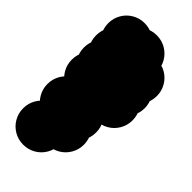

<svg xmlns="http://www.w3.org/2000/svg" viewBox="-359 -559 1117 1117"><g transform="rotate(45 200.0 0.0)"><path d="M150 -50Q150 -91 170 -125.5Q190 -160 224.5 -180Q259 -200 300 -200Q341 -200 375.5 -180Q410 -160 430 -125.5Q450 -91 450 -50Q450 -9 430 25.5Q410 60 375.5 80Q341 100 300 100Q259 100 224.5 80Q190 60 170 25.5Q150 -9 150 -50ZM150 -150Q150 -191 170 -225.5Q190 -260 224.5 -280Q259 -300 300 -300Q341 -300 375.5 -280Q410 -260 430 -225.5Q450 -191 450 -150Q450 -109 430 -74.5Q410 -40 375.5 -20Q341 0 300 0Q259 0 224.5 -20Q190 -40 170 -74.5Q150 -109 150 -150ZM150 -250Q150 -291 170 -325.5Q190 -360 224.5 -380Q259 -400 300 -400Q341 -400 375.5 -380Q410 -360 430 -325.5Q450 -291 450 -250Q450 -209 430 -174.5Q410 -140 375.5 -120Q341 -100 300 -100Q259 -100 224.5 -120Q190 -140 170 -174.5Q150 -209 150 -250ZM50 -350Q50 -391 70 -425.5Q90 -460 124.5 -480Q159 -500 200 -500Q241 -500 275.5 -480Q310 -460 330 -425.5Q350 -391 350 -350Q350 -309 330 -274.5Q310 -240 275.5 -220Q241 -200 200 -200Q159 -200 124.5 -220Q90 -240 70 -274.5Q50 -309 50 -350ZM-50 -350Q-50 -391 -30 -425.5Q-10 -460 24.5 -480Q59 -500 100 -500Q141 -500 175.5 -480Q210 -460 230 -425.5Q250 -391 250 -350Q250 -309 230 -274.5Q210 -240 175.5 -220Q141 -200 100 -200Q59 -200 24.5 -220Q-10 -240 -30 -274.5Q-50 -309 -50 -350ZM-50 -250Q-50 -291 -30 -325.5Q-10 -360 24.5 -380Q59 -400 100 -400Q141 -400 175.5 -380Q210 -360 230 -325.5Q250 -291 250 -250Q250 -209 230 -174.5Q210 -140 175.5 -120Q141 -100 100 -100Q59 -100 24.5 -120Q-10 -140 -30 -174.5Q-50 -209 -50 -250ZM-50 -150Q-50 -191 -30 -225.5Q-10 -260 24.5 -280Q59 -300 100 -300Q141 -300 175.5 -280Q210 -260 230 -225.5Q250 -191 250 -150Q250 -109 230 -74.5Q210 -40 175.5 -20Q141 0 100 0Q59 0 24.5 -20Q-10 -40 -30 -74.5Q-50 -109 -50 -150ZM-50 -50Q-50 -91 -30 -125.5Q-10 -160 24.5 -180Q59 -200 100 -200Q141 -200 175.5 -180Q210 -160 230 -125.5Q250 -91 250 -50Q250 -9 230 25.5Q210 60 175.5 80Q141 100 100 100Q59 100 24.5 80Q-10 60 -30 25.5Q-50 -9 -50 -50ZM-50 150Q-50 109 -30 74.5Q-10 40 24.5 20Q59 0 100 0Q141 0 175.5 20Q210 40 230 74.5Q250 109 250 150Q250 191 230 225.5Q210 260 175.5 280Q141 300 100 300Q59 300 24.5 280Q-10 260 -30 225.5Q-50 191 -50 150ZM50 150Q50 109 70 74.5Q90 40 124.5 20Q159 0 200 0Q241 0 275.5 20Q310 40 330 74.5Q350 109 350 150Q350 191 330 225.5Q310 260 275.5 280Q241 300 200 300Q159 300 124.5 280Q90 260 70 225.5Q50 191 50 150ZM50 250Q50 209 70 174.5Q90 140 124.5 120Q159 100 200 100Q241 100 275.5 120Q310 140 330 174.5Q350 209 350 250Q350 291 330 325.5Q310 360 275.5 380Q241 400 200 400Q159 400 124.5 380Q90 360 70 325.5Q50 291 50 250ZM-50 350Q-50 309 -30 274.5Q-10 240 24.5 220Q59 200 100 200Q141 200 175.5 220Q210 240 230 274.5Q250 309 250 350Q250 391 230 425.5Q210 460 175.5 480Q141 500 100 500Q59 500 24.5 480Q-10 460 -30 425.5Q-50 391 -50 350Z"/></g></svg>

Font: TINY 5x3
Style: Regular
Weight: 400
Designer: Jack Halten Fahnestock
Foundry: Velvetyne Type Foundry
Version: Version 1.002